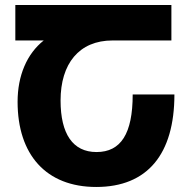

<svg xmlns="http://www.w3.org/2000/svg" viewBox="-20 -734 763 764"><path d="M363 10C567 10 674 -121 674 -358H508C508 -202 461 -129 364 -129C270 -129 221 -201 221 -334C221 -480 294 -573 428 -573H662V-714H41V-573H154C87 -520 50 -433 50 -329C50 -119 163 10 363 10Z"/></svg>

Font: Noto Sans Georgian SemiCondensed Extra
Style: Regular
Weight: 800
Width: 4
Designer: Monotype Design Team
Foundry: Monotype Imaging Inc.
Version: Version 1.901